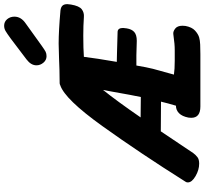

<svg xmlns="http://www.w3.org/2000/svg" viewBox="-51 -956 1012 951"><g transform="rotate(-90 455.5 -480.0)"><path d="M911 -653Q911 -649 909 -635Q902 -594 885.5 -581.5Q869 -569 847 -571Q805 -574 755 -574Q690 -574 650 -571Q643 -512 625 -408L670 -407Q759 -405 774 -404Q793 -403 793 -377Q793 -371 791 -359Q787 -334 773 -321.5Q759 -309 729 -309L658 -311H607Q598 -258 590.5 -228.5Q583 -199 568 -147L562 -125Q588 -121 631 -121H682Q699 -121 716 -122.5Q733 -124 762 -128Q775 -130 789.5 -119Q804 -108 804 -83Q804 -74 803 -68Q797 -36 780 -20.5Q763 -5 746 0Q732 4 711 5Q690 6 663 6H404Q348 6 348 -39Q348 -48 349 -53Q355 -84 370.5 -99.5Q386 -115 408 -115Q420 -155 428 -189L281 -190Q246 -138 173 -29Q164 -17 153 -8.5Q142 0 121 0Q90 0 59 -18Q28 -36 28 -56Q28 -63 31 -67Q174 -294 307 -479.5Q440 -665 509 -688Q515 -691 519 -691Q553 -691 585 -692Q617 -693 640 -694L715 -696Q778 -696 880 -687Q896 -685 903.5 -677Q911 -669 911 -653ZM451 -289Q460 -331 477 -428L486 -476Q432 -409 350 -290ZM608 -806Q608 -833 637 -855L740 -933Q766 -952 778 -959Q790 -966 804 -966Q824 -966 836.5 -951Q849 -936 849 -915Q849 -882 815 -859L705 -780Q684 -765 675 -760.5Q666 -756 653 -756Q634 -756 621 -771.5Q608 -787 608 -806Z"/></g></svg>

Font: Mali
Style: Bold Italic
Weight: 700
Italic angle: -10°
Version: Version 1.000; ttfautohint (v1.6)